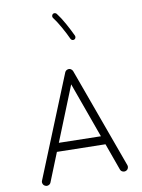

<svg xmlns="http://www.w3.org/2000/svg" viewBox="-110 -1106 893 1211"><g transform="rotate(-10 336.0 -501.0)"><path d="M79.1 28.8Q68.8 24.4 64.7 13.7Q60.5 2.9 65.4 -7.3L328.1 -653.8Q333 -664.6 344.5 -668.5Q356 -672.4 366.2 -666.5Q375 -661.1 378.4 -652.3L611.8 -9.8Q615.7 0.5 611.3 11Q606.9 21.5 596.2 25.4Q585.9 29.3 575.4 24.9Q564.9 20.5 561 9.8L499 -162.6L189 -168.5L115.2 15.1Q110.8 25.4 100.1 29.5Q89.4 33.7 79.1 28.8ZM351.6 -572.3 210.9 -222.7 479.5 -217.3ZM314.5 -1029.3Q319.8 -1033.7 327.1 -1032.7Q334.5 -1031.7 338.9 -1026.4Q361.8 -997.1 386.5 -952.6Q411.1 -908.2 428.7 -870.1Q431.2 -863.8 428.7 -856.7Q426.3 -849.6 419.9 -847.2Q413.6 -844.2 406.7 -846.9Q399.9 -849.6 397 -856Q380.4 -892.6 356 -935.8Q331.5 -979 311.5 -1004.9Q307.1 -1010.3 308.3 -1017.6Q309.6 -1024.9 314.5 -1029.3Z"/></g></svg>

Font: Mikhak Light
Style: Regular
Weight: 300
Designer: Amin Abedi
Version: Version 3.3